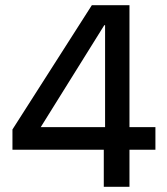

<svg xmlns="http://www.w3.org/2000/svg" viewBox="-20 -720 645 740"><path d="M380 0V-143H28V-221L334 -700H479V-230H579V-143H479V0ZM137 -230H385V-623H382Z"/></svg>

Font: DM Sans 9pt 36pt Medium
Style: Regular
Weight: 500
Version: Version 4.004;gftools[0.9.30]